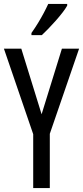

<svg xmlns="http://www.w3.org/2000/svg" viewBox="-20 -963 425 983"><path d="M193 -378 297 -714H385L235 -278V0H150V-276L0 -714H89ZM324 -934Q315 -918 299.5 -898Q284 -878 265 -856.5Q246 -835 227.5 -816Q209 -797 194 -783H141V-794Q160 -821 175.5 -846.5Q191 -872 204 -896.5Q217 -921 227 -943H324Z"/></svg>

Font: Noto Sans Display ExtraCondensed
Style: Regular
Weight: 400
Width: 2
Version: Version 2.003